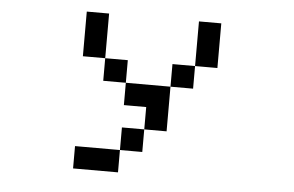

<svg xmlns="http://www.w3.org/2000/svg" viewBox="-45 -506 1090 711"><g transform="rotate(5 500.0 -150.5)"><path d="M250 -276.4V-442.4H333V-276.4H417V-192.4H583V-276.4H667V-442.4H750V-276.4H667V-192.4H583V-26.4H500V-109.4H417V-192.4H333V-276.4ZM500 -26.4V57.6H417V-26.4ZM417 57.6V140.6H250V57.6Z"/></g></svg>

Font: KH Dot Kodenmachou 12
Style: Regular
Weight: 400
Designer: Original version for X68000 by Keitarou Hiraki (http://hp.vector.co.jp/authors/VA000874/) / TrueType conversion by Homem
Version: Version 1.00.20150527